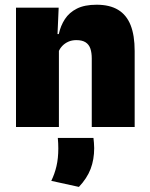

<svg xmlns="http://www.w3.org/2000/svg" viewBox="-20 -524 618 792"><path d="M358.5 0V-283Q358.5 -306.5 352.8 -323.5Q347 -340.5 333 -349.5Q319 -358.5 295 -358.5Q276.5 -358.5 262 -352Q247.5 -345.5 237.2 -334.8Q227 -324 221 -310.5L194 -383.5H222.5Q230 -418 247.8 -445.2Q265.5 -472.5 297.2 -488.5Q329 -504.5 378.5 -504.5Q432.5 -504.5 467.2 -483.5Q502 -462.5 518.8 -420.2Q535.5 -378 535.5 -313.5V0ZM46 0V-492.5H222L216.5 -366L223 -348V0ZM365.5 45Q366.5 54 367.5 65Q368.5 76 368.5 87Q368.5 134 353.8 172.8Q339 211.5 305.5 247L191.5 222Q205.5 193.5 213 161.2Q220.5 129 220.5 88.5Q220.5 77.5 220 67.2Q219.5 57 218.5 45Z"/></svg>

Font: Anek Latin ExtraBold
Style: Regular
Weight: 800
Designer: Yesha Goshar
Foundry: Ek Type
Version: Version 1.003